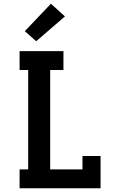

<svg xmlns="http://www.w3.org/2000/svg" viewBox="-20 -1009 640 1029"><path d="M85 0V-101H131V-634H85V-735H320V-634H249V-101H422V-173H519V0ZM174 -788 113 -842 253 -989 328 -921Z"/></svg>

Font: Iosevka HT Extended
Style: Bold
Weight: 700
Width: 7
Monospace: yes
Designer: Belleve Invis
Foundry: Belleve Invis
Version: Version 32.3.0; ttfautohint (v1.8.4)